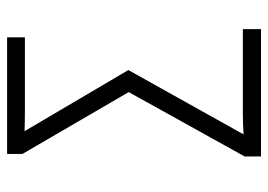

<svg xmlns="http://www.w3.org/2000/svg" viewBox="-127 -627 754 540"><g transform="rotate(-90 250.0 -357.0)"><path d="M80 0V-46L261 -372L87 -671V-714H415V-664H208Q176 -664 151 -665L323 -373L142 -49Q156 -50 171.5 -50.5Q187 -51 200 -51H438V0Z"/></g></svg>

Font: Noto Sans Mono ExtraCondensed Light
Style: Regular
Weight: 300
Width: 2
Designer: Monotype Design Team
Foundry: Monotype Imaging Inc.
Version: Version 2.014; ttfautohint (v1.8.4.7-5d5b)